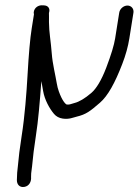

<svg xmlns="http://www.w3.org/2000/svg" viewBox="-20 -509 537 743"><path d="M140 -195.1C142.1 -183.6 144.5 -170.7 146.9 -156.8C152.6 -122.8 171.7 -88.6 189 -68.2C197.3 -58.3 208.9 -52.1 222.7 -50.1C247.5 -46.5 262.4 -54.1 276.1 -57.4C313.5 -66.4 328.5 -78.4 366.7 -111.4C397.2 -137.7 424.8 -187.6 453 -261C466.4 -295.6 475.5 -328.6 480.5 -360L496.4 -460C498.7 -475 488.3 -487.5 473.2 -487.5C458.2 -487.5 443.7 -475 441.4 -460L425.5 -360C421.6 -335 410.2 -297.2 391.3 -247.5C372.6 -198.3 352.6 -166 333.9 -149.8C308.1 -127.6 286.2 -115 268.8 -110.6C253.5 -106.7 249.6 -103.3 238.9 -104.4C234.2 -105 220.9 -118.2 207.7 -155.2C204.2 -164.9 201.6 -175.1 199.8 -185.8C194.5 -218 183.1 -263.5 180.4 -301C176.6 -352.3 169.8 -381.8 169.5 -424L169.6 -443.4C169.6 -447.4 169.5 -452.4 169.4 -458.7C171.4 -465.3 172.6 -473 168.4 -479.2C161.9 -488.9 150.1 -488.5 141.4 -488.5C127.3 -488.5 113.3 -478.8 110.9 -463.5C110.4 -460.1 110.2 -459.7 111.4 -453.7L102.7 -399C96.4 -359.5 91.1 -299.1 86.5 -217.2C82.7 -150.2 75.9 -59 63.8 17.1L54.8 80.4L48.8 137.3C46.9 149.6 45.6 166.9 45.3 187.7C45.1 204.5 55.6 217.3 74.1 214.3C93.4 211.2 101.8 193 100.2 176.2C99.7 170.6 100.7 156.9 103.8 137L103.9 136.7L110.1 78.6L118.7 17.9C128.1 -41.8 134.3 -116.4 140 -195.1Z"/></svg>

Font: MewTooHand
Style: BdIta
Weight: 400
Designer: Mew Too, Robert Jablonski
Version: Version 0.77